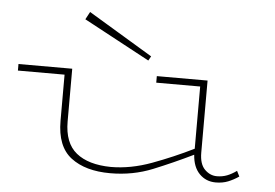

<svg xmlns="http://www.w3.org/2000/svg" viewBox="-45 -629 1003 701"><g transform="rotate(5 456.5 -279.0)"><path d="M485 -411 243 -541 258 -569 494 -427ZM853 -18Q834 -5 814 3Q794 11 769 11Q733 11 709 -13.5Q685 -38 682 -83Q610 -48 537.5 -18.5Q465 11 382 11Q291 11 238 -29.5Q185 -70 185 -164V-333H14V-357H211V-164Q211 -85 255.5 -49Q300 -13 382 -12Q455 -12 532 -40.5Q609 -69 682 -105V-333H521V-357H707V-93Q707 -51 726.5 -31.5Q746 -12 771 -12Q791 -12 808 -18.5Q825 -25 843 -38Z"/></g></svg>

Font: BhuTuka Expanded One
Style: Regular
Weight: 400
Designer: Erin McLaughlin
Version: Version 1.000; ttfautohint (v1.8.3)